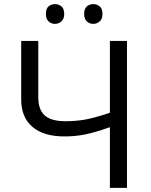

<svg xmlns="http://www.w3.org/2000/svg" viewBox="-20 -913 735 933"><path d="M597 0H514V-295Q441 -269 393 -259.5Q345 -250 293 -250Q192 -250 137.5 -296.5Q83 -343 83 -430V-714H166V-440Q166 -381 197 -352.5Q228 -324 298 -324Q345 -324 388.5 -331Q432 -338 514 -365V-714H597ZM203 -845Q203 -871 216 -882Q229 -893 247 -893Q265 -893 278.5 -882Q292 -871 292 -845Q292 -821 278.5 -809Q265 -797 247 -797Q229 -797 216 -809Q203 -821 203 -845ZM389 -845Q389 -871 402 -882Q415 -893 433 -893Q451 -893 464.5 -882Q478 -871 478 -845Q478 -821 464.5 -809Q451 -797 433 -797Q415 -797 402 -809Q389 -821 389 -845Z"/></svg>

Font: Stephens Clock
Style: Regular
Weight: 400
Designer: Peter Wiegel (catfonts.de) with slight modifications by DT1.org
Version: Version 0.9.1